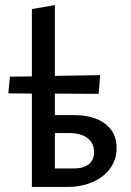

<svg xmlns="http://www.w3.org/2000/svg" viewBox="-20 -739 517 759"><path d="M441 -154Q441 -109 416 -74Q391 -39 346.5 -19.5Q302 0 245 0H106V-369L13 -370L19 -436L106 -437V-703L197 -719V-439L376 -442L370 -368L197 -369V-284H271Q351 -284 396 -249.5Q441 -215 441 -154ZM352 -137Q352 -173 326 -193Q300 -213 254 -213H197V-73H273Q310 -73 331 -90Q352 -107 352 -137Z"/></svg>

Font: Ysabeau Semibold
Style: Regular
Weight: 600
Designer: Christian Thalmann (Catharsis Fonts)
Version: Version 0.003